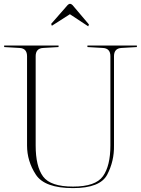

<svg xmlns="http://www.w3.org/2000/svg" viewBox="-20 -966 727 991"><path d="M549.8 -675.8Q549.8 -716.3 511.2 -718.5Q472.7 -720.7 431.2 -723.1V-731H686.5V-723.1Q645.5 -720.7 606.9 -718.5Q568.4 -716.3 568.4 -675.8V-215.3Q569.8 -134.3 533.4 -64.7Q497.1 4.9 356.9 4.9Q210.4 4.9 165 -64.7Q119.6 -134.3 119.6 -215.3V-675.8Q119.6 -716.3 81.3 -718.5Q43 -720.7 1.5 -723.1V-731H282.2V-723.1Q241.2 -720.7 202.6 -718.5Q164.1 -716.3 164.1 -675.8V-215.3Q164.1 -106.9 202.4 -54.9Q240.7 -2.9 356.9 -2.9Q473.1 -2.9 511.5 -56.6Q549.8 -110.4 549.8 -215.3ZM354.5 -939.5 439 -839.8 435.5 -830.1 340.8 -892.6 247.6 -833 244.1 -842.8 329.1 -939.9Q341.3 -952.6 354.5 -939.5Z"/></svg>

Font: Tartlers End
Style: Regular
Weight: 200
Designer: Peter Wiegel
Foundry: Peter Wiegel
Version: Version 1.000 2013 initial release